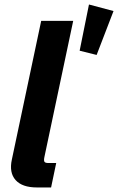

<svg xmlns="http://www.w3.org/2000/svg" viewBox="-20 -824 519 844"><path d="M142.1 0Q77.6 0 48.6 -32.5Q19.5 -64.9 32.2 -123L161.1 -732.4H301.8L175.3 -134.3Q171.9 -118.7 175.3 -113Q178.7 -107.4 192.9 -107.4H227.1L204.6 0ZM404.8 -582.5 330.1 -601.1 371.1 -804.2 479 -775.4Z"/></svg>

Font: Schibsted Grotesk
Style: Bold Italic
Weight: 700
Italic angle: -12°
Designer: Bakken & Baeck AS, Henrik Kongsvoll
Foundry: Schibsted ASA
Version: Version 1.100;gftools[0.9.25]